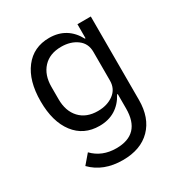

<svg xmlns="http://www.w3.org/2000/svg" viewBox="-172 -656 944 995"><g transform="rotate(-30 300.0 -158.0)"><path d="M505 -17Q505 90 445 151Q385 212 278 212Q162 212 93 141L140 86Q194 142 279 142Q352 142 388.5 103.5Q425 65 425 -12V-98H421Q396 -51 356 -26.5Q316 -2 262 -2Q168 -2 114 -72.5Q60 -143 60 -265Q60 -387 114 -457.5Q168 -528 262 -528Q316 -528 356 -503.5Q396 -479 421 -432H425V-516H505ZM425 -179V-351Q425 -401 387 -429Q349 -457 293 -457Q224 -457 185 -415Q146 -373 146 -302V-228Q146 -157 185 -115Q224 -73 293 -73Q349 -73 387 -101Q425 -129 425 -179Z"/></g></svg>

Font: iA Writer Quattro V
Style: Regular
Weight: 400
Designer: Mike Abbink, Paul van der Laan, Pieter van Rosmalen, Oliver Reichenstein
Foundry: Information Architects Inc.
Version: Version 2.000